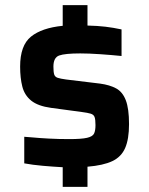

<svg xmlns="http://www.w3.org/2000/svg" viewBox="-20 -716 578 744"><path d="M223 8V-68Q186 -70 146 -73.5Q106 -77 74 -83V-186Q80 -186 106 -183.5Q132 -181 169.5 -179Q207 -177 248 -177Q296 -177 317.5 -182Q339 -187 344.5 -198.5Q350 -210 350 -231Q350 -253 346.5 -262.5Q343 -272 331.5 -275.5Q320 -279 297 -282L178 -298Q127 -305 101 -326Q75 -347 66.5 -380.5Q58 -414 58 -458Q58 -540 100 -574Q142 -608 223 -616V-696H319V-617Q359 -616 388.5 -612.5Q418 -609 451 -602V-499Q412 -503 368 -506Q324 -509 291 -509Q232 -509 209.5 -501Q187 -493 187 -458Q187 -437 190 -427.5Q193 -418 203.5 -414.5Q214 -411 236 -408L368 -392Q405 -387 430 -373.5Q455 -360 467.5 -327.5Q480 -295 480 -235Q480 -177 465 -142.5Q450 -108 415 -91.5Q380 -75 319 -70V8Z"/></svg>

Font: Saira SemiBold
Style: Regular
Weight: 600
Designer: Hector Gatti with collaboration of the Omnibus-Type team
Foundry: Omnibus-Type
Version: Version 1.100; ttfautohint (v1.8.3)